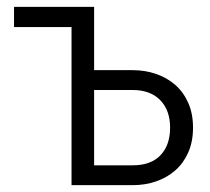

<svg xmlns="http://www.w3.org/2000/svg" viewBox="-20 -541 614 561"><path d="M255 -336H368Q404 -336 436 -325Q468 -314 492 -293Q516 -272 530 -240.5Q544 -209 544 -168Q544 -127 530 -95.5Q516 -64 492 -43Q468 -22 436 -11Q404 0 368 0H189V-462H21V-521H255ZM368 -58Q421 -58 449 -87.5Q477 -117 477 -168Q477 -219 448 -248.5Q419 -278 368 -278H255V-58Z"/></svg>

Font: Boldmen
Style: Regular
Weight: 400
Designer: Matt McInerney, Pablo Impallari, Rodrigo Fuenzalida
Foundry: LIVING CONCEPT
Version: Version 1.000